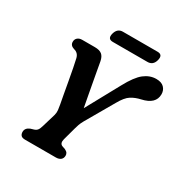

<svg xmlns="http://www.w3.org/2000/svg" viewBox="-195 -1017 1116 1168"><g transform="rotate(30 363.0 -433.0)"><path d="M407 -39.5Q407 -20.5 394.5 -10.2Q382 0 361 0H145Q124 0 115.8 -9.2Q107.5 -18.5 107.5 -34Q107.5 -61.5 138.5 -74L160 -80.5Q174.5 -84.5 182.8 -94.5Q191 -104.5 197 -126L225 -220Q230 -237.5 228 -256Q226 -274.5 222.5 -292.5Q218.5 -313 211.2 -353Q204 -393 195.8 -439Q187.5 -485 179.8 -525Q172 -565 167 -585.5Q159 -619 127 -626.5Q98 -635.5 98 -660.5Q97.5 -678 109.5 -689Q121.5 -700 142.5 -700H231Q264 -700 280.8 -686.5Q297.5 -673 303.5 -641.5Q307 -622 313.2 -587.2Q319.5 -552.5 327.2 -510.2Q335 -468 343 -424.5Q351 -381 358 -344.5L486 -578.5Q529 -658.5 568.2 -689Q607.5 -719.5 652.5 -719.5Q689 -719.5 707.2 -700.8Q725.5 -682 725.5 -654Q725.5 -585.5 634 -565.5Q597 -557.5 568.2 -539.5Q539.5 -521.5 510.5 -469.5L397.5 -274Q386.5 -254 381.5 -239.5Q376.5 -225 373 -212L348 -120.5Q339.5 -87.5 362 -79L382.5 -72Q397 -65 402 -57Q407 -49 407 -39.5ZM282 -824Q293.5 -866.5 332 -866.5H575.5Q614 -866.5 603 -824Q592 -782 553 -782H309.5Q271 -782 282 -824Z"/></g></svg>

Font: Fraunces 9pt SuperSoft SemiBold
Style: Italic
Weight: 600
Italic angle: -16°
Version: Version 1.000;[0bf87f6ff]